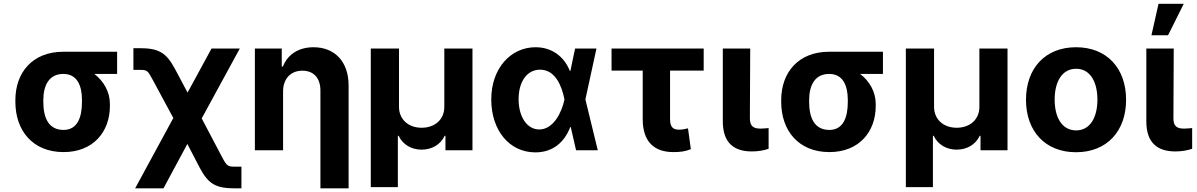

<svg xmlns="http://www.w3.org/2000/svg" viewBox="-20 -806 6420 1030"><path d="M62.5 -269.9V-258.5C62.9 -105.8 155.2 9.9 321 9.9C479.8 9.9 570 -98.7 569.6 -238.6V-248.6C569.6 -313.9 535.5 -371.8 485.8 -409.4H608.3V-528.4H319.6C154.1 -528.4 62.9 -416.9 62.5 -269.9ZM212.4 -258.5V-269.9C212.7 -345.2 241.1 -409.4 319.6 -409.4C394.9 -409.4 419.7 -345.2 419.7 -269.9V-258.5C419.7 -175.8 394.9 -109 321 -109C239.3 -109 212.7 -175.8 212.4 -258.5Z M704.9 204.5H856.9L985.1 -33.7L1052.9 96.6C1099.1 182.9 1139.9 204.5 1242.5 204.5H1275.2V88.1H1242.5C1203.1 88.1 1197.1 84.9 1173.7 41.2L1062.1 -170.8L1266.3 -545.5H1114.7L986.2 -309.3L918 -437.5C871.4 -524.5 830.3 -547.6 728 -547.6H695.7V-431.1H728C768.5 -431.1 771.7 -429 797.2 -381.7L909.8 -172.9Z M1498.6 -315.3C1498.6 -385.7 1541.2 -426.8 1601.9 -426.8C1663 -426.8 1698.9 -387.1 1698.9 -320.3V204.5H1850.1V-347.3C1850.1 -474.8 1776.3 -552.6 1661.9 -552.6C1581.3 -552.6 1522.4 -513.1 1497.9 -449.2H1491.5V-545.5H1347.3V0H1498.6Z M1969.1 197.8H2114.3V-77.4H2118.6C2140.6 -30.2 2187.5 -3.2 2241.8 -3.2C2296.5 -3.2 2343.4 -30.2 2365.4 -77.4H2369.7V0H2514.6V-545.5H2363.6V-232.2C2363.6 -166.5 2314.6 -120.7 2241.8 -120.7C2169.7 -120.7 2120.7 -166.5 2120.4 -232.2V-545.5H1969.1Z M2850.5 11.4C2949.2 12.1 3009.6 -46.9 3039.1 -124.3H3041.9L3070.3 0H3186.8L3120.4 -272.7L3179.7 -545.5H3065L3040.5 -427.9L3037.3 -424.7C3006.7 -502.5 2941.1 -552.6 2853 -552.6C2719.1 -552.6 2615.4 -438.6 2615.4 -272.7C2615.4 -105.8 2713.1 10.7 2850.5 11.4ZM2762.1 -273.8C2762.1 -366.1 2805.4 -432.2 2877.5 -432.2C2958.5 -432.2 2993.6 -345.9 3007.8 -274.1L3008.2 -272.7L3007.8 -271.3C2993.6 -202.8 2948.9 -111.5 2872.9 -111.5C2806.8 -111.5 2762.1 -180 2762.1 -273.8Z M3755 -545.5H3260.7V-427.2H3427.9V-166.2C3427.9 -47.6 3488.3 9.9 3592 9.9C3630 9.9 3655.9 6.4 3686.1 -5.7L3670.8 -117.5C3655.2 -114 3643.8 -110.4 3621.8 -110.4C3593 -110.4 3574.6 -122.5 3574.6 -165.5V-427.2H3755Z M3857.6 -545.5V-152.7C3858.3 -39.1 3918 6.4 4013.5 6.4C4047.2 6.4 4078.5 0.7 4103.3 -7.8V-119C4091.3 -117.9 4074.9 -116.1 4060.4 -116.1C4023.1 -116.1 4003.2 -127.1 4002.8 -170.8L4004.6 -545.5Z M4170.8 -269.9V-258.5C4171.2 -105.8 4263.5 9.9 4429.3 9.9C4588.1 9.9 4678.3 -98.7 4677.9 -238.6V-248.6C4677.9 -313.9 4643.8 -371.8 4594.1 -409.4H4716.6V-528.4H4427.9C4262.4 -528.4 4171.2 -416.9 4170.8 -269.9ZM4320.7 -258.5V-269.9C4321 -345.2 4349.4 -409.4 4427.9 -409.4C4503.2 -409.4 4528.1 -345.2 4528.1 -269.9V-258.5C4528.1 -175.8 4503.2 -109 4429.3 -109C4347.7 -109 4321 -175.8 4320.7 -258.5Z M4839.5 197.8H4984.7V-77.4H4989C5011 -30.2 5057.9 -3.2 5112.2 -3.2C5166.9 -3.2 5213.8 -30.2 5235.8 -77.4H5240.1V0H5384.9V-545.5H5234V-232.2C5234 -166.5 5185 -120.7 5112.2 -120.7C5040.1 -120.7 4991.1 -166.5 4990.8 -232.2V-545.5H4839.5Z M5752.5 10.7C5918 10.7 6021 -102.6 6021 -270.6C6021 -439.6 5918 -552.6 5752.5 -552.6C5587 -552.6 5484 -439.6 5484 -270.6C5484 -102.6 5587 10.7 5752.5 10.7ZM5637.8 -271.7C5637.8 -366.8 5676.8 -437.1 5753.2 -437.1C5828.1 -437.1 5867.2 -366.8 5867.2 -271.7C5867.2 -176.5 5828.1 -106.5 5753.2 -106.5C5676.8 -106.5 5637.8 -176.5 5637.8 -271.7Z M6129.6 -545.5V-152.7C6130.3 -39.1 6190 6.4 6285.5 6.4C6319.2 6.4 6350.5 0.7 6375.4 -7.8V-119C6363.3 -117.9 6346.9 -116.1 6332.4 -116.1C6295.1 -116.1 6275.2 -127.1 6274.9 -170.8L6276.6 -545.5ZM6157 -616.8H6246.1L6330.3 -785.5H6195Z"/></svg>

Font: Margiela Sans
Style: Bold
Weight: 700
Designer: Stefan Endress, Andreas Faust
Version: Version 1.100;FEAKit 1.0